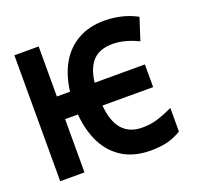

<svg xmlns="http://www.w3.org/2000/svg" viewBox="-104 -669 809 788"><g transform="rotate(-20 300.0 -275.0)"><path d="M195 -232.5H139V0H33V-550H139V-331.5H196.5Q205 -401 234.2 -451.8Q263.5 -502.5 312.5 -530Q361.5 -557.5 427 -557.5Q505 -557.5 569.5 -523L538.5 -427Q479 -456 427 -456Q370.5 -456 341 -425Q311.5 -394 304 -331.5H523.5V-232.5H302Q314 -91.5 426 -91.5Q460 -91.5 489.2 -100Q518.5 -108.5 560.5 -128V-25Q528.5 -5.5 496.5 1.8Q464.5 9 426 9Q356 9 306.2 -21Q256.5 -51 228.8 -105.2Q201 -159.5 195 -232.5Z"/></g></svg>

Font: JuliaMono Medium
Style: Regular
Weight: 500
Monospace: yes
Designer: cormullion
Foundry: corm
Version: Version 0.054; ttfautohint (v1.8.4)